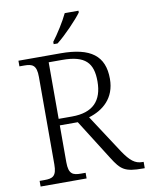

<svg xmlns="http://www.w3.org/2000/svg" viewBox="-99 -1002 832 1073"><g transform="rotate(-10 317.0 -465.5)"><path d="M253 -784V-771H275C322 -807 397 -886 422 -921V-931H344C323 -886 282 -822 253 -784ZM43 0H304V-32H278C232 -32 208 -41 208 -109V-318H310L454 -90C500 -17 521 0 624 0H634V-36H627C585 -36 558 -59 520 -115L377 -334C457 -358 529 -415 529 -526C529 -656 453 -714 282 -714H43V-682H70C117 -682 140 -672 140 -605V-109C140 -41 117 -32 70 -32H43ZM284 -355H208V-676H285C416 -676 458 -628 458 -524C458 -414 403 -355 284 -355Z"/></g></svg>

Font: Noto Serif Tamil Light
Style: Italic
Weight: 300
Italic angle: -12°
Designer: Indian Type Foundry, Tom Grace, and the Monotype Design Team
Foundry: Monotype Imaging Inc.
Version: Version 2.003